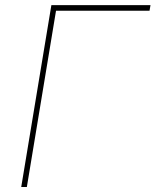

<svg xmlns="http://www.w3.org/2000/svg" viewBox="-20 -748 622 768"><path d="M582 -727.5 578.1 -705.1H204.1L87.4 0H64.9L185.5 -727.5Z"/></svg>

Font: Inter 16pt Thin
Style: Italic
Weight: 250
Italic angle: -9.3988°
Version: Version 4.001;git-66647c0bb